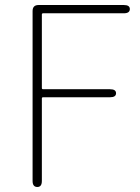

<svg xmlns="http://www.w3.org/2000/svg" viewBox="-20 -746 558 766"><path d="M129 0Q110 0 110 -24V-702Q110 -726 134 -726H474Q498 -726 498 -710Q498 -693 474 -693H152Q147 -693 147 -688V-395Q147 -390 152 -390H419Q443 -390 443 -374Q443 -358 419 -358H152Q147 -358 147 -353V-24Q147 0 129 0Z"/></svg>

Font: Resource Han Rounded JP ExtraLight
Style: Regular
Weight: 250
Designer: Cyano Hao (round all glyphs); Ryoko NISHIZUKA 西塚涼子 (kana, bopomofo & ideographs); Paul D. Hunt (Latin, Greek & Cyrillic)
Foundry: Cyano Hao
Version: 0.990